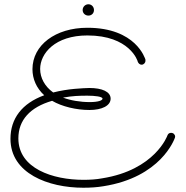

<svg xmlns="http://www.w3.org/2000/svg" viewBox="-20 -853 869 899"><path d="M799 -208C799 -209 800 -211 800 -213C800 -223 792 -231 781 -231C773 -231 767 -227 764 -219C764 -218 706 -57 458 -18C432 -13 402 -11 371 -11C227 -11 66 -64 66 -205C66 -291 121 -351 224 -381C270 -354 337 -338 399 -338C457 -338 498 -358 498 -391C498 -424 457 -441 399 -441C368 -440 299 -438 229 -420C190 -448 168 -488 168 -530C168 -603 238 -687 389 -687C587 -687 625 -568 625 -564C628 -556 635 -550 643 -550C653 -550 661 -559 661 -568C661 -570 661 -572 661 -574C659 -579 617 -723 389 -723C240 -723 132 -642 132 -529C132 -484 150 -441 187 -407C83 -369 29 -298 29 -203C29 -41 206 26 370 26C403 26 435 24 464 19C733 -23 796 -200 799 -208ZM460 -391C460 -383 441 -375 400 -375C355 -375 309 -383 275 -396C320 -404 351 -405 389 -405C424 -405 460 -401 460 -391ZM420 -806C420 -821 409 -833 394 -833C379 -833 367 -821 367 -806C367 -791 379 -780 394 -780C409 -780 420 -791 420 -806Z"/></svg>

Font: Sacramento
Style: Regular
Weight: 400
Designer: Astigmatic (AOETI)
Foundry: Astigmatic (AOETI)
Version: Version 1.000